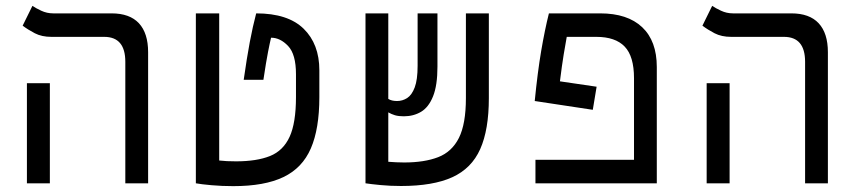

<svg xmlns="http://www.w3.org/2000/svg" viewBox="-20 -632 2970 662"><path d="M412.1 0V-418.9Q412.1 -504.9 339.4 -504.9H157.2Q124 -504.9 100.1 -517.3Q76.2 -529.8 58.1 -543.5L91.8 -611.8Q103 -604 122.3 -595Q141.6 -585.9 163.6 -585.9H364.7Q427.2 -585.9 459 -551.8Q490.7 -517.6 490.7 -452.1V0ZM72.8 0V-345.2H151.9V0Z M784.2 9.8Q745.6 9.8 709.5 6.6Q673.3 3.4 655.3 0V-585.9H735.8V-78.6Q748 -77.1 762.5 -76.4Q776.9 -75.7 793.9 -75.7Q865.2 -75.7 910.9 -94Q956.5 -112.3 978.5 -160.2Q1000.5 -208 1000.5 -297.4V-376Q1000.5 -444.8 973.4 -473.4Q946.3 -502 914.6 -502Q910.2 -483.9 904.1 -452.6Q897.9 -421.4 888.2 -356.9H820.3Q831.1 -433.1 841.3 -487.3Q851.6 -541.5 863.3 -585.9Q972.7 -585.9 1026.9 -533Q1081.1 -480 1081.1 -389.6V-296.9Q1081.1 -188 1051.8 -120.4Q1022.5 -52.7 957.3 -21.5Q892.1 9.8 784.2 9.8Z M1362.8 9.3Q1325.7 9.3 1292.2 6.1Q1258.8 2.9 1240.2 0V-0.5V-585.9H1318.8V-291Q1330.1 -283.7 1349.1 -283.7Q1367.7 -283.7 1383.8 -293.9Q1399.9 -304.2 1409.9 -330.6Q1419.9 -356.9 1419.9 -405.3V-585.9H1488.3V-402.3Q1488.3 -337.4 1473.1 -299.8Q1458 -262.2 1431.9 -246.6Q1405.8 -231 1372.1 -231Q1354.5 -231 1342 -234.6Q1329.6 -238.3 1318.8 -244.6V-74.2Q1332 -73.2 1345.9 -72.5Q1359.9 -71.8 1373.5 -71.8Q1443.4 -71.8 1490.7 -90.1Q1538.1 -108.4 1562.3 -156.5Q1586.4 -204.6 1586.4 -293.9V-585.9H1665.5V-293.5Q1665.5 -184.6 1635.7 -117.9Q1606 -51.3 1539.6 -21Q1473.1 9.3 1362.8 9.3Z M2037.1 -333 2023.9 -253.4 1823.7 -283.7Q1833.5 -382.8 1845.9 -456.1Q1858.4 -529.3 1872.6 -585.9H2049.3Q2143.6 -585.9 2194.1 -538.3Q2244.6 -490.7 2244.6 -400.9V0H1826.2V-81.1H2166V-362.3Q2166 -438 2133.8 -471.4Q2101.6 -504.9 2036.1 -504.9H1934.1Q1929.7 -481.4 1923.6 -444.3Q1917.5 -407.2 1910.6 -351.6Z M2755.9 0V-418.9Q2755.9 -504.9 2683.1 -504.9H2501Q2467.8 -504.9 2443.8 -517.3Q2419.9 -529.8 2401.9 -543.5L2435.5 -611.8Q2446.8 -604 2466.1 -595Q2485.4 -585.9 2507.3 -585.9H2708.5Q2771 -585.9 2802.7 -551.8Q2834.5 -517.6 2834.5 -452.1V0ZM2416.5 0V-345.2H2495.6V0Z"/></svg>

Font: Cascadia Code NF SemiLight
Style: Regular
Weight: 350
Monospace: yes
Designer: Aaron Bell
Foundry: Saja Typeworks
Version: Version 2404.023; ttfautohint (v1.8.4)